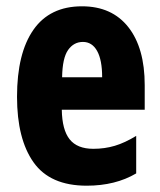

<svg xmlns="http://www.w3.org/2000/svg" viewBox="-20 -579 509 609"><path d="M240 -559Q335 -559 387 -493Q439 -427 439 -309V-231H176Q177 -167 201 -137Q225 -107 276 -107Q312 -107 344 -116.5Q376 -126 412 -148V-29Q346 10 255 10Q139 10 86.5 -64Q34 -138 34 -272Q34 -410 86 -484.5Q138 -559 240 -559ZM243 -446Q214 -446 196 -420.5Q178 -395 177 -334H304Q304 -389 288 -417.5Q272 -446 243 -446Z"/></svg>

Font: Noto Sans Arabic ExtCond ExtBd
Style: Regular
Weight: 800
Width: 2
Designer: Monotype Design Team, Nadine Chahine, Nizar Qandah and Khaled Hosny
Foundry: Monotype Imaging Inc.
Version: Version 2.012; ttfautohint (v1.8.4.7-5d5b)